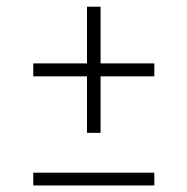

<svg xmlns="http://www.w3.org/2000/svg" viewBox="-20 -566 572 586"><path d="M245.5 -160.5V-333H81.5V-372.5H245.5V-545.5H287V-372.5H451V-333H287V-160.5ZM81.5 0V-39H451V0Z"/></svg>

Font: Encode Sans ExtraLight
Style: Regular
Weight: 275
Designer: Multiple Designers
Foundry: Impallari Type
Version: Version 2.000